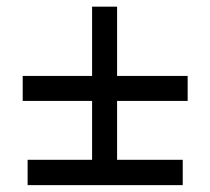

<svg xmlns="http://www.w3.org/2000/svg" viewBox="-20 -553 623 570"><path d="M253.4 -253.4H47.4V-327.6H253.4V-533.2H327.6V-327.6H537.1V-253.4H327.6V-43.9H253.4ZM62 -78.6H522.5V-3.4H62Z"/></svg>

Font: Inder
Style: Regular
Weight: 400
Designer: Irina Smirnova
Foundry: Irina Smirnova
Version: Version 1.001